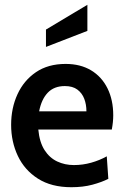

<svg xmlns="http://www.w3.org/2000/svg" viewBox="-20 -772 518 802"><path d="M278 10Q194.5 10 138.5 -25.8Q82.5 -61.5 54.5 -120.8Q26.5 -180 26.5 -250.5Q26.5 -320.5 53 -378.2Q79.5 -436 130.2 -470.5Q181 -505 254 -505Q316 -505 360.5 -478.2Q405 -451.5 429 -403Q453 -354.5 453 -290.5Q453 -276.5 451.5 -261.8Q450 -247 447 -231H140Q145 -178 166 -145.2Q187 -112.5 219 -97.5Q251 -82.5 288.5 -82.5Q326 -82.5 361.2 -92.5Q396.5 -102.5 426 -119L432.5 -25Q405 -11 366 -0.5Q327 10 278 10ZM143.5 -307H341Q341 -335.5 332 -359.2Q323 -383 303.2 -397.8Q283.5 -412.5 251 -412.5Q206 -412.5 179.5 -384.8Q153 -357 143.5 -307ZM172 -576V-648.5L345 -752V-643Z"/></svg>

Font: Cabin SemiCondensed SemiBold
Style: Regular
Weight: 600
Width: 4
Designer: Pablo Impallari
Foundry: Pablo Impallari. http://www.impallari.com Igino Marini. http://www.ikern.com
Version: Version 3.001